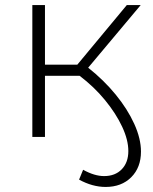

<svg xmlns="http://www.w3.org/2000/svg" viewBox="-20 -542 606 760"><path d="M398 198Q346 198 293 169L309 130Q354 155 392 155Q436 155 462 128Q488 101 488 56Q488 12 463.5 -40.5Q439 -93 395.5 -146Q352 -199 295 -242H158V0H108V-522H158V-286H286L482 -522H537L329 -274Q391 -225 438 -167.5Q485 -110 511.5 -51.5Q538 7 538 58Q538 121 499.5 159.5Q461 198 398 198Z"/></svg>

Font: Montserrat Light
Style: Regular
Weight: 300
Designer: Julieta Ulanovsky
Foundry: Julieta Ulanovsky
Version: Version 9.000; ttfautohint (v1.8.4.7-5d5b)